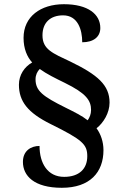

<svg xmlns="http://www.w3.org/2000/svg" viewBox="-20 -780 584 913"><path d="M274 113C408 113 472 39 472 -66C472 -106 459 -143 439 -170C472 -196 501 -243 501 -292C501 -375 445 -424 315 -487C230 -527 182 -545 182 -612C182 -673 220 -707 280 -707C350 -707 371 -639 371 -579C425 -579 457 -605 457 -647C457 -712 399 -760 284 -760C173 -760 92 -701 92 -600C92 -548 109 -509 133 -483C96 -462 70 -424 70 -377C70 -298 112 -244 221 -190C373 -115 395 -93 395 -37C395 23 356 61 285 61C206 61 168 -4 168 -86C127 -86 89 -63 89 -10C89 56 142 113 274 113ZM397 -208C369 -230 334 -247 292 -268C183 -322 149 -348 149 -403C149 -423 157 -440 169 -452C202 -428 243 -408 288 -386C390 -336 413 -302 413 -257C413 -237 406 -221 397 -208Z"/></svg>

Font: Noto Serif Semi
Style: Regular
Weight: 600
Designer: Monotype Design Team
Foundry: Monotype Imaging Inc.
Version: Version 1.002